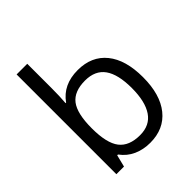

<svg xmlns="http://www.w3.org/2000/svg" viewBox="-211 -892 1034 1034"><g transform="rotate(-45 306.5 -375.0)"><path d="M335 -543.9Q440.4 -543.9 498.8 -471.9Q557.1 -399.9 557.1 -268.1Q557.1 -136.2 498.3 -63.2Q439.5 9.8 335 9.8Q282.7 9.8 239.5 -9.5Q196.3 -28.8 167 -68.8H161.1L144 0H85.9V-759.8H167V-575.2Q167 -513.2 163.1 -463.9H167Q223.6 -543.9 335 -543.9ZM323.2 -476.1Q240.2 -476.1 203.6 -428.5Q167 -380.9 167 -268.1Q167 -155.3 204.6 -106.7Q242.2 -58.1 325.2 -58.1Q399.9 -58.1 436.5 -112.5Q473.1 -167 473.1 -269Q473.1 -373.5 436.5 -424.8Q399.9 -476.1 323.2 -476.1Z"/></g></svg>

Font: f0_46894 
Style: Regular
Weight: 400
Foundry: Ascender Corporation
Version: Version 1.10